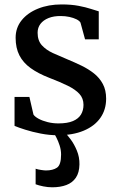

<svg xmlns="http://www.w3.org/2000/svg" viewBox="-20 -587 530 849"><path d="M235 11Q197.6 11 160 3.6Q122.4 -3.7 91.7 -13.5Q61 -23.2 44.3 -30.4V-158.4H110L128 -80.3Q134.3 -70.8 151.1 -61.7Q167.9 -52.7 190.8 -47Q213.7 -41.3 238.3 -41.3Q278.2 -41.3 302.6 -51.7Q327 -62.1 338.1 -80.6Q349.2 -99.1 349.2 -123.4Q349.2 -152 331.2 -171.8Q313.1 -191.5 279.2 -208.1Q245.3 -224.7 197.1 -243.2Q148.2 -262.2 115.3 -286Q82.3 -309.8 65.7 -342.4Q49.1 -374.9 49.1 -420Q49.1 -464.5 75.9 -497.6Q102.6 -530.6 148.7 -549Q194.7 -567.4 252.1 -567.4Q295.2 -567.4 327.5 -561.2Q359.8 -555 382.1 -547.6Q404.4 -540.3 416.7 -536.9V-413H356.1L335.9 -487Q331.3 -495.1 318.1 -501.7Q304.9 -508.2 286.7 -512.2Q268.5 -516.1 248.8 -516.1Q217.8 -516.5 194.6 -507.2Q171.5 -497.9 158.9 -481.4Q146.3 -464.8 146.3 -442.4Q146.3 -407.6 165.1 -386.8Q184 -366.1 213.8 -352.4Q243.7 -338.8 276.6 -325.2Q309.2 -311.7 340.1 -296.8Q371 -281.8 395.6 -262.3Q420.2 -242.8 434.7 -215.7Q449.3 -188.7 449.3 -150.7Q449.3 -102 423.8 -65.7Q398.3 -29.4 350.2 -9.2Q302.1 11 235 11ZM211 241.2Q191.8 241.2 171.3 237.1Q150.8 232.9 137.5 227.8L137.6 159.1Q148.1 162.6 162.1 164.6Q176 166.7 183.1 166.7Q213.8 166.7 232 154.4Q250.1 142 250.1 96.4Q250.1 76.3 243.7 56.4Q237.3 36.6 229.3 21.2Q221.3 5.8 216.5 -0.9L247.7 -6.1L266.4 -0.9Q277.1 8.6 292.6 29.6Q308.2 50.5 320 79.1Q331.9 107.7 331.3 139.9Q330.7 176.3 315.5 198.7Q300.3 221.1 273.5 231.1Q246.7 241.2 211 241.2Z"/></svg>

Font: Merriweather Light
Style: Regular
Weight: 300
Version: Version 2.100